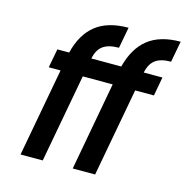

<svg xmlns="http://www.w3.org/2000/svg" viewBox="-108 -840 911 942"><g transform="rotate(15 347.5 -369.0)"><path d="M79.1 0 162.1 -449.2H102.1L120.1 -544.9H180.2Q203.6 -641.1 264.4 -689.5Q325.2 -737.8 430.2 -737.8L410.2 -630.9Q356.9 -630.9 329.1 -610.1Q301.3 -589.4 293 -544.9H444.8Q469.2 -641.1 530 -689.5Q590.8 -737.8 694.8 -737.8L674.8 -630.9Q622.1 -630.9 595 -610.1Q567.9 -589.4 559.1 -544.9H653.8L636.2 -449.2H541L458 0H344.2L426.8 -449.2H274.9L191.9 0Z"/></g></svg>

Font: Involve SemiBold Oblique
Style: Italic
Weight: 600
Italic angle: -10.5°
Designer: Stefan Peev
Foundry: Context Ltd.
Version: Version 1.001